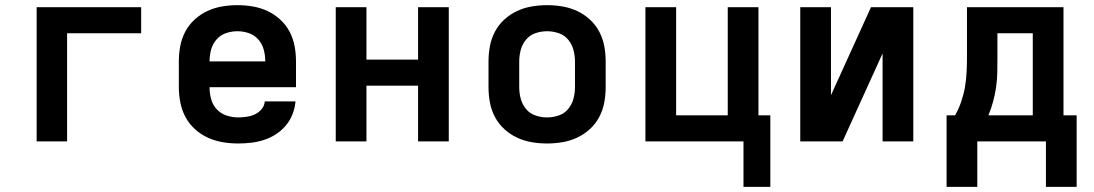

<svg xmlns="http://www.w3.org/2000/svg" viewBox="-20 -548 4240 744"><path d="M122 0V-520H527V-419H240V0Z M903 8Q873 8 843 3Q813 -2 785.5 -14.5Q758 -27 735.5 -47.5Q713 -68 699 -94Q685 -120 679 -150Q673 -180 673 -210V-310Q673 -340 678.5 -369.5Q684 -399 698 -425.5Q712 -452 734.5 -472.5Q757 -493 784 -505.5Q811 -518 840.5 -523Q870 -528 900 -528Q930 -528 959.5 -523Q989 -518 1016 -505.5Q1043 -493 1065.5 -472.5Q1088 -452 1102 -425.5Q1116 -399 1121.5 -369.5Q1127 -340 1127 -310V-210H792Q792 -187 798 -164.5Q804 -142 819.5 -125Q835 -108 857.5 -100.5Q880 -93 903 -93Q919 -93 936 -95.5Q953 -98 968 -105Q983 -112 994 -125.5Q1005 -139 1006 -155H1125Q1123 -130 1113.5 -105.5Q1104 -81 1087.5 -61.5Q1071 -42 1049.5 -28Q1028 -14 1003.5 -6Q979 2 953.5 5Q928 8 903 8ZM792 -310H1008Q1008 -333 1002 -355.5Q996 -378 981 -395Q966 -412 944.5 -419.5Q923 -427 900 -427Q877 -427 855.5 -419.5Q834 -412 819 -395Q804 -378 798 -355.5Q792 -333 792 -310Z M1281 0V-520H1400V-317H1600V-520H1719V0H1600V-216H1400V0Z M2100 8Q2070 8 2040.5 3Q2011 -2 1984 -14.5Q1957 -27 1934.5 -47.5Q1912 -68 1898 -94.5Q1884 -121 1878.5 -150.5Q1873 -180 1873 -210V-310Q1873 -340 1878.5 -369.5Q1884 -399 1898 -425.5Q1912 -452 1934.5 -472.5Q1957 -493 1984 -505.5Q2011 -518 2040.5 -523Q2070 -528 2100 -528Q2130 -528 2159.5 -523Q2189 -518 2216 -505.5Q2243 -493 2265.5 -472.5Q2288 -452 2302 -425.5Q2316 -399 2321.5 -369.5Q2327 -340 2327 -310V-210Q2327 -180 2321.5 -150.5Q2316 -121 2302 -94.5Q2288 -68 2265.5 -47.5Q2243 -27 2216 -14.5Q2189 -2 2159.5 3Q2130 8 2100 8ZM2100 -93Q2123 -93 2145 -100.5Q2167 -108 2181.5 -125.5Q2196 -143 2202 -165Q2208 -187 2208 -210V-310Q2208 -333 2202 -355Q2196 -377 2181.5 -394.5Q2167 -412 2145 -419.5Q2123 -427 2100 -427Q2077 -427 2055 -419.5Q2033 -412 2018.5 -394.5Q2004 -377 1998 -355Q1992 -333 1992 -310V-210Q1992 -187 1998 -165Q2004 -143 2018.5 -125.5Q2033 -108 2055 -100.5Q2077 -93 2100 -93Z M2861 176V0H2481V-520H2600V-101H2800V-520H2919V-101H2965V176Z M3081 0V-520H3200V-179L3355 -520H3519V0H3400V-341L3245 0Z M3648 176V-101H3681Q3695 -126 3704.5 -153.5Q3714 -181 3719 -209.5Q3724 -238 3725.5 -267Q3727 -296 3727 -325V-520H4101V-101H4152V176H4033V0H3767V176ZM3810 -101H3982V-419H3845V-325Q3845 -296 3844.5 -267.5Q3844 -239 3840 -211Q3836 -183 3828.5 -155Q3821 -127 3810 -101Z"/></svg>

Font: Iosevka Aile
Style: Bold
Weight: 700
Designer: Belleve Invis
Foundry: Belleve Invis
Version: Version 28.0.1; ttfautohint (v1.8.4)